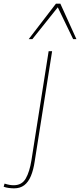

<svg xmlns="http://www.w3.org/2000/svg" viewBox="-141 -810 438 1050"><path d="M144 -530 49 71Q42 119 28 152.5Q14 186 -8.5 203Q-31 220 -64 220Q-76 220 -92.5 218Q-109 216 -121 211L-116 194Q-101 199 -89 201Q-77 203 -66 203Q-21 203 0 166Q21 129 31 66L125 -530ZM16 -596 165 -790H189L277 -596H259L175 -770L36 -596Z"/></svg>

Font: Georama ExtraCondensed Thin Thin
Style: Italic
Weight: 250
Italic angle: -9°
Version: Version 1.001